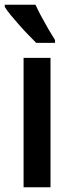

<svg xmlns="http://www.w3.org/2000/svg" viewBox="-42 -786 290 806"><path d="M170 0H57V-543H170ZM107 -766Q117 -744 132 -716Q147 -688 162.5 -661.5Q178 -635 189 -618V-606H110Q98 -618 79 -637.5Q60 -657 40.5 -679Q21 -701 4 -721.5Q-13 -742 -22 -757V-766Z"/></svg>

Font: Noto Sans Display ExtraCondensed SemiBold
Style: Regular
Weight: 600
Width: 2
Designer: Monotype Design Team
Foundry: Monotype Imaging Inc.
Version: Version 2.003